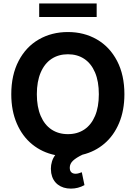

<svg xmlns="http://www.w3.org/2000/svg" viewBox="-20 -904 793 1122"><path d="M461.9 0Q425.8 17.1 406.7 34.9Q387.7 52.7 387.7 76.2Q387.7 93.3 396.5 102.3Q405.3 111.3 421.9 111.3Q431.6 111.3 441.2 108.2Q450.7 105 458 102.5L473.6 177.7Q436.5 198.2 394.5 198.2Q348.6 198.2 317.9 174.6Q287.1 150.9 279.3 107.4Q277.3 91.8 277.3 82Q277.3 60.5 283.7 39.8Q290 19 302.7 2.4Q226.6 -13.2 168.7 -60.1Q110.8 -106.9 78.4 -181.9Q45.9 -256.8 45.9 -353.5Q45.9 -465.8 88.9 -548.1Q131.8 -630.4 207 -673.6Q282.2 -716.8 377 -716.8Q471.2 -716.8 546.1 -673.6Q621.1 -630.4 664.1 -548.1Q707 -465.8 707 -353.5Q707 -258.8 676 -185.1Q645 -111.3 589.8 -64.5Q534.7 -17.6 461.9 0ZM377 -586.9Q321.8 -586.9 281 -559.8Q240.2 -532.7 217.8 -480.2Q195.3 -427.7 195.3 -353.5Q195.3 -279.3 217.8 -226.8Q240.2 -174.3 281 -147.2Q321.8 -120.1 377 -120.1Q432.1 -120.1 472.7 -147.2Q513.2 -174.3 535.4 -226.6Q557.6 -278.8 557.6 -353.5Q557.6 -428.2 535.4 -480.5Q513.2 -532.7 472.7 -559.8Q432.1 -586.9 377 -586.9ZM544.9 -804.7H209V-883.8H544.9Z"/></svg>

Font: Pretendard GOV
Style: Bold
Weight: 700
Designer: Base glyphs from Inter by Rasmus Andersson; Hangeul glyphs from Noto Sans CJK(Source Han Sans) by Jang Soo-young and Kan
Foundry: Kil Hyung-jin
Version: Version 1.309